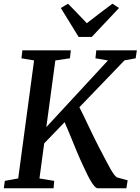

<svg xmlns="http://www.w3.org/2000/svg" viewBox="-24 -1014 756 1034"><path d="M-3.5 0 2 -40 74 -53 159.5 -688.5 91.5 -700 96.5 -743H357.5L352.5 -700L274 -688.5L225.5 -329.5L557.5 -688.5L490 -700L494.5 -743H713L706.5 -700L646.5 -689L403.5 -436.5Q414.5 -415.5 428.2 -386.8Q442 -358 456.5 -327.5Q471 -297 484.8 -269Q498.5 -241 509 -221Q528.5 -184.5 543 -156.2Q557.5 -128 568.8 -108Q580 -88 589 -75.8Q598 -63.5 606 -58.5L663.5 -43L656.5 0H502.5Q493 -1 482.5 -13.5Q472 -26 460.5 -46.8Q449 -67.5 436.8 -93.5Q424.5 -119.5 411.5 -147.5Q401.5 -169.5 390.5 -196Q379.5 -222.5 368 -250.8Q356.5 -279 345.2 -306.2Q334 -333.5 324 -356L214 -242L188.5 -53L268 -40L264.5 0ZM399.5 -815 303.5 -971 342.5 -994Q368 -968 393.2 -941.8Q418.5 -915.5 443.5 -889Q477.5 -915.5 512 -941.8Q546.5 -968 581.5 -994L617 -971L470 -815Z"/></svg>

Font: Merriweather 28pt Medium
Style: Italic
Weight: 500
Italic angle: -7.8°
Version: Version 2.101